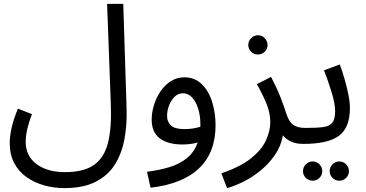

<svg xmlns="http://www.w3.org/2000/svg" viewBox="-20 -734 1877 986"><path d="M30 1Q30 -35 40 -79Q50 -123 72 -176L144 -148Q128 -106 120 -71Q112 -36 112 -6Q112 67 167.5 108.5Q223 150 313 150Q411 150 463.5 112.5Q516 75 535 -2.5Q554 -80 549 -201L530 -714H613L630 -180Q633 -96 619.5 -21.5Q606 53 570.5 110Q535 167 471.5 199.5Q408 232 310 232Q257 232 207 218Q157 204 117 176Q77 148 53.5 104.5Q30 61 30 1Z M753 230 735 148Q799 140 851 124Q903 108 940 78Q977 48 995 -2Q977 3 957 5.5Q937 8 918 8Q842 8 800.5 -23.5Q759 -55 759 -119Q759 -157 771 -195.5Q783 -234 805 -266Q827 -298 858 -317.5Q889 -337 927 -337Q980 -337 1016 -302Q1052 -267 1069.5 -210.5Q1087 -154 1087 -91Q1087 49 1002.5 130Q918 211 753 230ZM838 -139Q838 -108 858 -89.5Q878 -71 927 -71Q970 -71 1009 -83Q1009 -89 1009 -97Q1009 -139 998 -175Q987 -211 967 -233Q947 -255 919 -255Q895 -255 877 -237.5Q859 -220 848.5 -193Q838 -166 838 -139Z M1146 232 1117 156Q1214 123 1268.5 79.5Q1323 36 1345.5 -12.5Q1368 -61 1368 -107Q1368 -156 1346.5 -206.5Q1325 -257 1299 -302L1372 -339Q1400 -286 1419.5 -237Q1439 -188 1450 -151Q1464 -108 1486.5 -92.5Q1509 -77 1548 -77Q1569 -77 1578.5 -65.5Q1588 -54 1588 -38Q1588 -22 1574 -8.5Q1560 5 1538 5Q1500 5 1474.5 -7Q1449 -19 1433 -39Q1423 17 1391 63Q1359 109 1316 143.5Q1273 178 1228 200Q1183 222 1146 232ZM1305 -454Q1284 -454 1269.5 -468.5Q1255 -483 1255 -503Q1255 -523 1269.5 -538Q1284 -553 1305 -553Q1325 -553 1339.5 -538Q1354 -523 1354 -503Q1354 -483 1339.5 -468.5Q1325 -454 1305 -454Z M1538 5 1548 -77Q1607 -77 1640 -81.5Q1673 -86 1687 -104.5Q1701 -123 1701 -163Q1701 -201 1683.5 -258.5Q1666 -316 1644 -373L1725 -403Q1737 -371 1749 -330Q1761 -289 1769 -249Q1777 -209 1777 -179Q1777 -79 1721 -37Q1665 5 1538 5ZM1723 194Q1702 194 1687.5 179.5Q1673 165 1673 145Q1673 125 1687.5 110Q1702 95 1723 95Q1743 95 1757.5 110Q1772 125 1772 145Q1772 165 1757.5 179.5Q1743 194 1723 194ZM1586 194Q1565 194 1550.5 179.5Q1536 165 1536 145Q1536 125 1550.5 110Q1565 95 1586 95Q1606 95 1620.5 110Q1635 125 1635 145Q1635 165 1620.5 179.5Q1606 194 1586 194Z"/></svg>

Font: Noto IKEA Arabic
Style: Regular
Weight: 400
Designer: Monotype Design Team
Foundry: Monotype Imaging Inc.
Version: Version 1.200